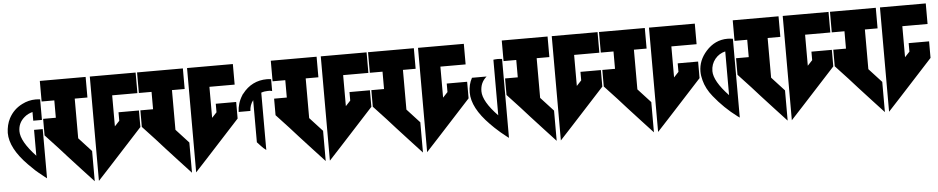

<svg xmlns="http://www.w3.org/2000/svg" viewBox="-39 -967 5816 1190"><g transform="rotate(-5 2869.0 -372.5)"><path d="M218 -583C209 -584 199 -585 190 -585C161 -585 132 -578 105 -564C69 -546 41 -519 22 -483C8 -456 1 -426 0 -393C0 -329 36 -261 108 -188C128 -168 142 -154 150 -147C159 -140 165 -134 170 -130C187 -116 199 -106 206 -101C213 -96 217 -93 218 -92V-398H164V-343V-237C103 -302 73 -355 73 -397C73 -432 86 -460 113 -483C128 -496 145 -504 164 -509V-455H218Z M226 -697V-569H305V-461H226V-358L305 -273L314 -263L359 -213L437 -128L511 -48V-236L432 -322V-569H511V-697ZM537 -697V-569V-236V-48L611 -128L822 -358V-461H695V-408L665 -376V-569H822V-697H665Z M831 -697V-569H910V-461H831V-358L910 -273L919 -263L964 -213L1042 -128L1116 -48V-236L1037 -322V-569H1116V-697ZM1142 -697V-569V-236V-48L1216 -128L1427 -358V-461H1300V-408L1270 -376V-569H1427V-697H1270Z M1655 -583C1646 -584 1638 -585 1629 -585C1566 -585 1514 -559 1475 -508C1472 -505 1470 -503 1469 -500C1448 -467 1438 -433 1437 -398H1510C1511 -422 1518 -444 1533 -463V-201C1548 -184 1560 -172 1570 -162C1581 -154 1586 -149 1587 -148V-505C1601 -510 1615 -512 1628 -512C1637 -513 1646 -512 1655 -509Z M1663 -697V-569H1742V-461H1663V-358L1742 -273L1751 -263L1796 -213L1874 -128L1948 -48V-236L1869 -322V-569H1948V-697ZM1974 -697V-569V-236V-48L2048 -128L2259 -358V-461H2132V-408L2102 -376V-569H2259V-697H2102Z M2268 -697V-569H2347V-461H2268V-358L2347 -273L2356 -263L2401 -213L2479 -128L2553 -48V-236L2474 -322V-569H2553V-697ZM2579 -697V-569V-236V-48L2653 -128L2864 -358V-461H2737V-408L2707 -376V-569H2864V-697H2707Z M2896 -483C2881 -456 2874 -426 2874 -393C2874 -329 2910 -261 2982 -188C3002 -168 3016 -154 3025 -147C3033 -140 3039 -134 3044 -130C3061 -116 3073 -106 3080 -101C3087 -96 3091 -93 3092 -92V-583C3083 -584 3074 -585 3065 -585C3056 -585 3047 -584 3038 -583V-237C2977 -300 2947 -353 2947 -394C2947 -431 2960 -460 2987 -483Z M3100 -697V-569H3179V-461H3100V-358L3179 -273L3188 -263L3233 -213L3311 -128L3385 -48V-236L3306 -322V-569H3385V-697ZM3411 -697V-569V-236V-48L3485 -128L3696 -358V-461H3569V-408L3539 -376V-569H3696V-697H3539Z M3705 -697V-569H3784V-461H3705V-358L3784 -273L3793 -263L3838 -213L3916 -128L3990 -48V-236L3911 -322V-569H3990V-697ZM4016 -697V-569V-236V-48L4090 -128L4301 -358V-461H4174V-408L4144 -376V-569H4301V-697H4144Z M4528 -583C4516 -585 4505 -586 4495 -586C4442 -586 4398 -565 4361 -524C4327 -486 4310 -444 4310 -398C4310 -380 4313 -362 4318 -343C4327 -308 4345 -273 4372 -240C4413 -189 4461 -142 4516 -101C4524 -96 4528 -93 4528 -92ZM4474 -509V-237C4414 -300 4384 -353 4384 -394C4384 -423 4393 -448 4410 -469C4427 -490 4449 -503 4474 -509Z M4537 -697V-569H4616V-461H4537V-358L4616 -273L4625 -263L4670 -213L4748 -128L4822 -48V-236L4743 -322V-569H4822V-697ZM4848 -697V-569V-236V-48L4922 -128L5133 -358V-461H5006V-408L4976 -376V-569H5133V-697H4976Z M5142 -697V-569H5221V-461H5142V-358L5221 -273L5230 -263L5275 -213L5353 -128L5427 -48V-236L5348 -322V-569H5427V-697ZM5453 -697V-569V-236V-48L5527 -128L5738 -358V-461H5611V-408L5581 -376V-569H5738V-697H5581Z"/></g></svg>

Font: ABC-Love-Monogram
Style: Regular
Weight: 400
Designer: Sadat Fauzi
Foundry: Intuisi Creative
Version: Version 001.000